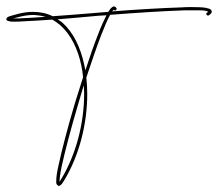

<svg xmlns="http://www.w3.org/2000/svg" viewBox="-20 -513 687 605"><path d="M243.7 -243.7C244.6 -234.9 245.1 -226.1 245.1 -216.8C245.1 -127 220.7 -27.8 172.9 51.3C170.9 54.2 168.5 57.6 167.5 59.6C167.5 52.2 169.4 35.6 173.8 13.7C184.1 -34.2 204.1 -110.4 227.1 -187.5C232.4 -206.1 238.3 -225.1 243.7 -243.7ZM315.4 -464.8C308.1 -450.2 298.8 -430.7 289.6 -406.2C276.9 -374 262.7 -334 249 -291.5C248 -296.9 246.6 -302.7 245.6 -308.1C233.9 -363.8 210.9 -411.1 176.8 -441.4C171.9 -445.8 166.5 -448.2 161.6 -452.1C201.2 -455.1 245.6 -459.5 290.5 -463.4C298.8 -464.4 307.1 -463.9 315.4 -464.8ZM88.9 -465.8C101.6 -464.8 113.3 -462.9 124 -460C96.7 -458 70.8 -456.5 52.2 -455.6C41.5 -454.6 33.2 -455.1 26.4 -455.1H22C26.9 -456.1 33.2 -458 41.5 -460C57.1 -463.9 70.8 -465.8 84.5 -465.8ZM339.4 -492.7C336.4 -492.7 334 -491.2 332 -489.3C328.1 -486.3 325.2 -481.9 321.3 -475.6C310.5 -474.6 300.8 -474.1 290 -473.1C239.3 -468.8 189 -464.8 146 -461.9C127.4 -471.2 106.4 -475.6 83.5 -475.6C68.8 -475.6 54.2 -473.6 38.6 -469.7C24.9 -465.8 15.6 -463.9 9.3 -461.4C6.3 -460.4 4.4 -459.5 2.4 -457.5C1.5 -456.5 0 -454.6 0 -452.1C0 -449.7 2 -448.7 2.9 -447.8C5.4 -446.8 7.8 -446.8 10.3 -445.8C12.7 -444.8 16.1 -444.8 20.5 -444.8H26.4C33.7 -444.8 42.5 -444.8 53.2 -445.8C77.1 -446.8 108.9 -448.7 144.5 -451.2C153.8 -446.3 161.6 -440.4 169.9 -433.6C202.1 -405.3 225.1 -360.4 236.3 -306.2C238.8 -294.4 240.7 -282.2 241.7 -269.5L216.8 -190.4C193.8 -113.3 173.8 -37.1 163.6 11.7C159.2 31.2 157.2 47.4 157.2 57.6V63.5C158.2 65.9 158.2 67.9 160.6 69.8C161.6 70.8 163.1 72.8 165 72.8C167 72.8 168.5 72.3 169.4 71.3C173.8 68.8 176.8 64.5 181.2 57.1C230.5 -23.4 254.9 -124.5 254.9 -216.3C254.9 -234.4 253.9 -252 252 -268.6C268.6 -317.9 284.2 -364.7 298.8 -402.3C309.6 -429.7 318.8 -451.7 327.1 -466.3C409.7 -472.7 491.7 -478 551.3 -480C557.1 -480.5 562 -480.5 567.4 -480.5H582.5H600.6C611.8 -480.5 620.6 -480.5 627.4 -479C631.3 -478 633.8 -477.1 635.7 -476.1H636.2C635.3 -475.1 634.3 -474.1 632.3 -473.1C631.3 -472.2 629.9 -471.7 629.9 -469.7C629.9 -468.8 630.4 -467.3 631.3 -466.3C632.3 -465.3 633.3 -463.9 635.3 -463.9C636.2 -463.9 637.2 -463.9 638.2 -464.8C641.1 -466.8 643.6 -468.8 645.5 -471.2C647.5 -473.6 647.9 -477.5 646 -480.5C644 -483.4 642.6 -484.4 639.6 -485.4C636.7 -486.3 632.8 -487.3 628.9 -488.3C618.2 -490.2 602.5 -490.7 583 -490.7C572.8 -490.7 562.5 -490.7 551.3 -489.7C493.2 -487.8 413.6 -483.4 333.5 -477.1C335.4 -479.5 337.4 -481 338.4 -481.9H338.9C339.8 -481 340.8 -480 342.8 -480C343.8 -480 343.8 -479.5 344.7 -480.5C345.7 -481.4 347.7 -483.4 347.7 -485.4C347.7 -486.3 347.7 -486.3 346.7 -487.3C345.7 -489.7 342.3 -492.7 339.4 -492.7Z"/></svg>

Font: Oshawa
Style: Regular
Weight: 400
Designer: Sadat Fauzi
Foundry: Intuisi Creative
Version: Version 001.000